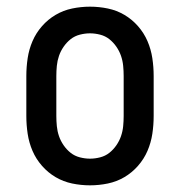

<svg xmlns="http://www.w3.org/2000/svg" viewBox="-20 -548 540 576"><path d="M250 8Q223 8 196.5 2.5Q170 -3 147 -16.5Q124 -30 106 -50.5Q88 -71 77.5 -95.5Q67 -120 63 -146.5Q59 -173 59 -200V-320Q59 -347 63 -373.5Q67 -400 77.5 -424.5Q88 -449 106 -469.5Q124 -490 147 -503.5Q170 -517 196.5 -522.5Q223 -528 250 -528Q277 -528 303.5 -522.5Q330 -517 353 -503.5Q376 -490 394 -469.5Q412 -449 422.5 -424.5Q433 -400 437 -373.5Q441 -347 441 -320V-200Q441 -173 437 -146.5Q433 -120 422.5 -95.5Q412 -71 394 -50.5Q376 -30 353 -16.5Q330 -3 303.5 2.5Q277 8 250 8ZM250 -72Q265 -72 280.5 -76Q296 -80 308 -89.5Q320 -99 329 -112Q338 -125 343 -139.5Q348 -154 349.5 -169.5Q351 -185 351 -200V-320Q351 -335 349.5 -350.5Q348 -366 343 -380.5Q338 -395 329 -408Q320 -421 308 -430.5Q296 -440 280.5 -444Q265 -448 250 -448Q235 -448 219.5 -444Q204 -440 192 -430.5Q180 -421 171 -408Q162 -395 157 -380.5Q152 -366 150.5 -350.5Q149 -335 149 -320V-200Q149 -185 150.5 -169.5Q152 -154 157 -139.5Q162 -125 171 -112Q180 -99 192 -89.5Q204 -80 219.5 -76Q235 -72 250 -72Z"/></svg>

Font: Iosevka Curly Slab Medium
Style: Regular
Weight: 500
Monospace: yes
Designer: Belleve Invis
Foundry: Belleve Invis
Version: Version 22.1.2; ttfautohint (v1.8.4)